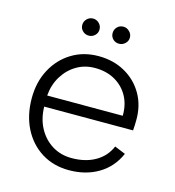

<svg xmlns="http://www.w3.org/2000/svg" viewBox="-101 -745 763 837"><g transform="rotate(15 280.5 -326.0)"><path d="M217 -582Q201 -582 189.5 -593Q178 -604 178 -620Q178 -636 189.5 -647.5Q201 -659 217 -659Q233 -659 244.5 -647.5Q256 -636 256 -620Q256 -604 244.5 -593Q233 -582 217 -582ZM354 -582Q337 -582 326 -593Q315 -604 315 -620Q315 -636 326 -647.5Q337 -659 354 -659Q369 -659 381 -647.5Q393 -636 393 -620Q393 -604 381 -593Q369 -582 354 -582ZM285 7Q215 7 161.5 -26.5Q108 -60 78 -119Q48 -178 48 -255Q48 -328 78.5 -385Q109 -442 162 -474.5Q215 -507 283 -507Q350 -507 402.5 -477.5Q455 -448 484.5 -396.5Q514 -345 513 -279Q513 -269 512.5 -257.5Q512 -246 511 -233H110Q111 -178 134 -136Q157 -94 195.5 -70.5Q234 -47 283 -47Q345 -47 389.5 -72.5Q434 -98 454 -145L503 -125Q475 -61 418 -27Q361 7 285 7ZM451 -283Q452 -333 431 -371Q410 -409 371.5 -431Q333 -453 281 -453Q235 -453 198 -431Q161 -409 137.5 -370.5Q114 -332 110 -283Z"/></g></svg>

Font: Albert Sans Light
Style: Regular
Weight: 300
Designer: Andreas Rasmussen
Foundry: a.Foundry
Version: Version 1.025